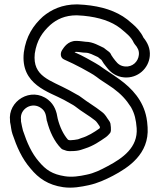

<svg xmlns="http://www.w3.org/2000/svg" viewBox="-20 -751 730 878"><path d="M455 -532C435 -541 405 -560 372 -560C360 -561 346 -564 328 -564C290 -564 272 -534 264 -522C255 -508 255 -487 273 -479C300 -467 329 -453 353 -440C379 -425 404 -413 422 -399C438 -386 457 -375 473 -364L498 -347C533 -321 556 -297 579 -261C596 -231 602 -203 605 -165C611 -77 542 -28 472 9C440 26 411 41 375 48C343 55 310 60 277 55C219 46 190 26 158 -12C125 -50 104 -97 85 -154C82 -163 79 -182 76 -196V-200V-204C69 -254 128 -288 169 -256C186 -243 190 -230 194 -199C194 -198 195 -198 195 -197C207 -150 228 -104 260 -72C264 -68 270 -66 274 -65C279 -63 287 -60 296 -60H305C324 -60 339 -62 351 -66L369 -72C407 -84 437 -105 463 -123C472 -129 479 -138 481 -140C489 -148 487 -157 487 -166V-169L485 -186C484 -191 481 -196 478 -200C467 -214 464 -226 445 -240C415 -264 380 -284 353 -305C346 -311 337 -316 329 -320L297 -338C210 -385 128 -400 139 -506C148 -567 174 -604 210 -637C240 -663 277 -681 331 -681L362 -679C434 -672 490 -653 530 -622C556 -600 579 -584 592 -555C593 -553 595 -550 596 -549C610 -533 617 -519 615 -500C612 -469 586 -444 552 -447C532 -449 520 -457 507 -474C501 -482 494 -490 489 -499C486 -508 479 -514 473 -518C467 -523 459 -528 455 -532ZM371 -510C389 -510 405 -500 428 -490C431 -488 438 -481 444 -477C450 -466 458 -455 468 -443C486 -419 512 -400 548 -397C610 -392 660 -438 665 -495C668 -530 654 -557 636 -579C630 -592 622 -604 612 -616C596 -635 577 -649 562 -662C510 -702 444 -722 366 -729L334 -731H332C264 -731 214 -707 176 -675C132 -635 99 -585 89 -512C72 -363 205 -331 273 -294L305 -276C312 -272 318 -269 323 -265C354 -240 388 -222 415 -200C421 -196 429 -183 436 -173L437 -166L434 -163C410 -146 381 -128 353 -120L337 -114C324 -112 315 -110 305 -110H298C296 -110 295 -111 291 -112C270 -136 254 -169 244 -208C239 -240 230 -271 200 -295C122 -356 14 -289 26 -198V-193C26 -192 27 -190 27 -188C30 -176 31 -155 37 -138C57 -79 80 -26 120 20C156 64 200 95 269 105C312 111 352 103 385 96C427 87 463 70 496 53C566 16 663 -46 655 -169C654 -185 652 -204 650 -212C635 -292 583 -347 528 -387L501 -406C484 -417 469 -427 452 -439C429 -457 400 -471 378 -484C358 -495 342 -503 321 -512C323 -513 324 -514 328 -514C341 -514 356 -510 371 -510Z"/></svg>

Font: Blanket
Style: BlkOutline
Weight: 900
Foundry: Cannot Into Space Fonts
Version: Version 0.9